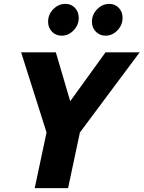

<svg xmlns="http://www.w3.org/2000/svg" viewBox="-20 -970 740 990"><path d="M159 0 220 -287 89 -700H268L342 -448L524 -700H700L392 -287L331 0ZM298 -786Q268 -786 248 -806.5Q228 -827 228 -858Q228 -896 255 -923Q282 -950 318 -950Q347 -950 366.5 -929.5Q386 -909 386 -878Q386 -841 359.5 -813.5Q333 -786 298 -786ZM524 -786Q495 -786 474.5 -806.5Q454 -827 454 -858Q454 -895 481 -922.5Q508 -950 544 -950Q573 -950 592.5 -929.5Q612 -909 612 -878Q612 -841 585.5 -813.5Q559 -786 524 -786Z"/></svg>

Font: Red Hat Mono
Style: Italic
Weight: 300
Italic angle: -12°
Monospace: yes
Designer: Pentagram, MCKL
Foundry: Pentagram, MCKL
Version: Version 1.023